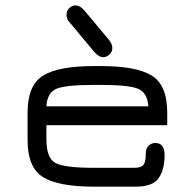

<svg xmlns="http://www.w3.org/2000/svg" viewBox="-20 -697 669 717"><path d="M604.5 -276.4V-229.5H153.3V-176.8Q153.3 -106.4 187 -88.4Q220.7 -70.3 330.1 -70.3H480.5Q506.8 -70.3 515.6 -81.1Q524.4 -91.8 524.4 -121.1Q524.4 -143.6 535.2 -153.3Q545.9 -163.1 559.6 -163.1Q594.7 -163.1 594.7 -118.2Q594.7 -64.5 572.8 -32.2Q550.8 0 487.3 0H330.1Q198.2 0 140.6 -35.6Q83 -71.3 83 -173.8V-276.4Q83 -378.9 140.6 -414.6Q198.2 -450.2 330.1 -450.2H358.4Q489.3 -450.2 546.9 -414.6Q604.5 -378.9 604.5 -276.4ZM358.4 -379.9H330.1Q224.6 -379.9 190.4 -365.2Q156.2 -350.6 153.3 -299.8H534.2Q530.3 -351.6 495.1 -365.7Q460 -379.9 358.4 -379.9ZM388.7 -545.9Q399.4 -531.2 399.4 -517.6Q399.4 -502.9 388.7 -493.2Q377.9 -483.4 365.2 -483.4Q349.6 -483.4 333 -502L239.3 -614.3Q228.5 -626 228.5 -641.6Q228.5 -657.2 238.8 -667Q249 -676.8 262.7 -676.8Q278.3 -676.8 294.9 -658.2Z"/></svg>

Font: Jura
Style: DemiBold
Weight: 600
Version: Version 2.4